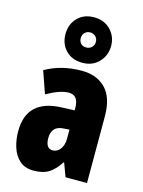

<svg xmlns="http://www.w3.org/2000/svg" viewBox="-128 -925 749 1009"><g transform="rotate(15 247.0 -420.5)"><path d="M266.1 -563Q348.6 -563 396.7 -513.7Q444.8 -464.4 444.8 -362.8V0H328.1L300.8 -73.2H297.9Q271 -31.2 239.5 -10.7Q208 9.8 155.8 9.8Q108.4 9.8 79.6 -16.1Q50.8 -42 37.8 -83Q24.9 -124 24.9 -168.9Q24.9 -257.8 72.5 -301.8Q120.1 -345.7 210.9 -349.1L283.2 -352.1V-366.2Q283.2 -434.1 230 -434.1Q183.6 -434.1 110.8 -393.1L68.8 -513.2Q109.4 -537.1 159.2 -550Q209 -563 266.1 -563ZM283.2 -247.1 252.9 -245.1Q187 -242.2 187 -175.8Q187 -119.1 226.1 -119.1Q250 -119.1 266.6 -140.9Q283.2 -162.6 283.2 -198.2ZM256.8 -604Q200.7 -604 166.7 -638.9Q132.8 -673.8 132.8 -727.1Q132.8 -780.8 166.7 -815.9Q200.7 -851.1 256.8 -851.1Q311.5 -851.1 346.2 -815.4Q380.9 -779.8 380.9 -728Q380.9 -676.3 346.4 -640.1Q312 -604 256.8 -604ZM256.8 -687Q273.9 -687 285.9 -698.5Q297.9 -710 297.9 -728Q297.9 -746.1 285.9 -757.6Q273.9 -769 256.8 -769Q239.7 -769 227.8 -757.6Q215.8 -746.1 215.8 -728Q215.8 -710 226.3 -698.5Q236.8 -687 256.8 -687Z"/></g></svg>

Font: Open Sans Condensed ExtraBold
Style: Regular
Weight: 800
Width: 3
Designer: Monotype Design Team
Foundry: Monotype Imaging Inc.
Version: Version 3.000; ttfautohint (v1.8.4)